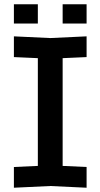

<svg xmlns="http://www.w3.org/2000/svg" viewBox="-20 -874 470 898"><path d="M45 4V-93L157 -98V-602L45 -607V-704L215 -696L385 -704V-607L273 -602V-98L385 -93V4L215 -4ZM45 -764V-854H157V-764ZM273 -764V-854H385V-764Z"/></svg>

Font: Tektur Medium
Style: Regular
Weight: 500
Designer: Adam Jagosz
Foundry: Adam Jagosz
Version: Version 1.005;gftools[0.9.30]